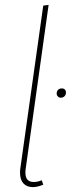

<svg xmlns="http://www.w3.org/2000/svg" viewBox="-20 -756 290 786"><path d="M85 -64Q84 -59 84 -49Q84 -11 118 -11Q134 -11 151 -18L157 0Q133 10 115 10Q90 10 76 -5Q62 -20 62 -49Q62 -59 63 -65L157 -733L179 -736ZM212 -373Q212 -382 217.5 -388Q223 -394 233 -394Q241 -394 245.5 -389.5Q250 -385 250 -377Q250 -368 244 -362Q238 -356 229 -356Q222 -356 217 -361Q212 -366 212 -373Z"/></svg>

Font: Fira Sans Extra Condensed Thin
Style: Italic
Weight: 250
Width: 3
Italic angle: -8°
Designer: Carrois Corporate & Edenspiekermann AG
Foundry: Carrois Corporate GbR & Edenspiekermann AG
Version: Version 4.203